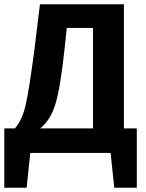

<svg xmlns="http://www.w3.org/2000/svg" viewBox="-32 -712 678 894"><path d="M401 -582H279L269 -488Q250 -308 227 -230.5Q204 -153 155 -114H401ZM605 -114V162H500L483 0H109L92 162H-12V-114H37Q70 -150 86.5 -219Q103 -288 128 -479L154 -692H545V-114Z"/></svg>

Font: FiraSans
Style: Regular
Weight: 600
Designer: Carrois Corporate & Edenspiekermann AG
Foundry: Carrois Corporate GbR & Edenspiekermann AG
Version: Version 3.106;PS 003.106;hotconv 1.0.70;makeotf.lib2.5.58329